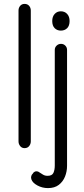

<svg xmlns="http://www.w3.org/2000/svg" viewBox="-20 -750 429 985"><path d="M106 10Q92 10 83.5 -0.5Q75 -11 75 -25V-696Q75 -710 83.5 -720Q92 -730 106 -730Q121 -730 129.5 -720Q138 -710 138 -696V-25Q138 -11 129.5 -0.5Q121 10 106 10ZM226 215Q197 215 172 201.5Q147 188 141 170Q138 161 140.5 153Q143 145 148 141Q151 134 159 130.5Q167 127 177 131Q190 139 200 145.5Q210 152 224 152Q247 152 254 137Q261 122 261 99V-494Q261 -507 270.5 -516Q280 -525 293 -525Q306 -525 315 -516Q324 -507 324 -494V100Q324 130 313.5 156Q303 182 281.5 198.5Q260 215 226 215ZM292 -593Q273 -593 260.5 -605.5Q248 -618 248 -642Q248 -665 260.5 -678.5Q273 -692 292 -692Q312 -692 324.5 -678.5Q337 -665 337 -642Q337 -618 324.5 -605.5Q312 -593 292 -593Z"/></svg>

Font: National Park Light
Style: Regular
Weight: 300
Designer: Andrea Herstowski, Ben Hoepner
Version: Version 1.009